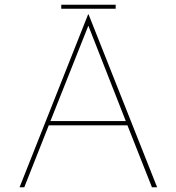

<svg xmlns="http://www.w3.org/2000/svg" viewBox="-20 -795 749 815"><path d="M521 -263H187L83 0H63L354 -734H356L647 0H625ZM514 -281 355 -686 194 -281ZM471 -775V-758H240V-775Z"/></svg>

Font: Josefin Sans Thin
Style: Regular
Weight: 250
Designer: Santiago Orozco
Foundry: Typemade
Version: Version 2.000